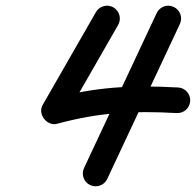

<svg xmlns="http://www.w3.org/2000/svg" viewBox="-20 -609 688 674"><path d="M530 -563.1C530 -563.1 530 -563.1 530 -563.1C445 -381.8 360 -200.4 275 -19.1C264.5 3.4 274.1 30.2 296.6 40.7C319.2 51.3 345.9 41.6 356.5 19.1C441.5 -162.2 526.5 -343.6 611.5 -524.9C622 -547.4 612.4 -574.2 589.8 -584.7C567.3 -595.3 540.6 -585.6 530 -563.1ZM378.1 -583.1C356.5 -595.4 329 -587.9 316.7 -566.4C254.5 -457.7 192.2 -349 129.7 -240.4C120.5 -224.4 124.2 -205.5 134.8 -191.9C145.3 -178.2 162.5 -169.7 180.4 -174.5C328.9 -214.4 443.2 -220.6 600.3 -212.1C625.1 -210.7 646.3 -229.7 647.7 -254.5C649 -279.4 630 -300.6 605.2 -301.9C605.2 -301.9 605.2 -301.9 605.2 -301.9C438.5 -311 315.3 -303.9 157.1 -261.5C139.2 -256.7 147.3 -232.2 162.1 -212.9C176.9 -193.6 198.5 -179.5 207.8 -195.6C270.2 -304.2 332.5 -412.9 394.8 -521.6C407.1 -543.2 399.7 -570.7 378.1 -583.1Z"/></svg>

Font: FRB American Cursive Guidelines Black
Style: Bold Italic
Weight: 900
Italic angle: -25°
Version: Version 2.0;Modular Font Editor K font №1